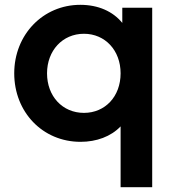

<svg xmlns="http://www.w3.org/2000/svg" viewBox="-20 -576 712 796"><path d="M480 200H611V-544H487V-481C448 -529 387 -556 313 -556C158 -556 39 -432 39 -272C39 -112 156 12 314 12C380 12 440 -10 480 -52ZM175 -272C175 -366 239 -436 328 -436C416 -436 480 -367 480 -272C480 -176 416 -108 328 -108C239 -108 175 -177 175 -272Z"/></svg>

Font: Mluvka
Style: Bold
Weight: 700
Designer: Modified by Jiří Krblich, Original typeface by Gumpita Rahayu
Foundry: Gumpita Rahayu & Jiří Krblich
Version: Version 2.000;Glyphs 3.1.1 (3134)